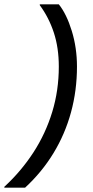

<svg xmlns="http://www.w3.org/2000/svg" viewBox="-55 -780 431 888"><path d="M-35 84Q43 12 99.5 -75Q156 -162 186.5 -262Q217 -362 217 -472Q217 -559 194 -629Q171 -699 129 -756V-760H217Q253 -715 277 -637Q301 -559 301 -472Q301 -362 273.5 -261Q246 -160 192.5 -72Q139 16 61 88H-35Z"/></svg>

Font: Kufam
Style: Italic
Weight: 400
Italic angle: -11°
Designer: Artur Schmal
Foundry: Original Type
Version: Version 1.301; ttfautohint (v1.8.3)